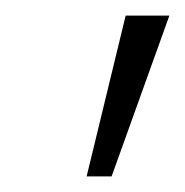

<svg xmlns="http://www.w3.org/2000/svg" viewBox="-20 -775 237 246"><path d="M91 -549 141 -755H197L123 -549Z"/></svg>

Font: DM Sans 11pt ExtraLight
Style: Italic
Weight: 250
Italic angle: -10°
Version: Version 4.004;gftools[0.9.30]